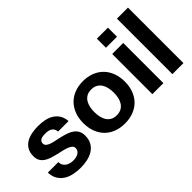

<svg xmlns="http://www.w3.org/2000/svg" viewBox="-42 -1224 1747 1747"><g transform="rotate(-45 832.0 -350.5)"><path d="M164.1 -168Q164.1 -145 173.3 -128.7Q182.6 -112.3 197.8 -101.6Q212.9 -90.8 232.7 -85.9Q252.4 -81.1 272.9 -81.1Q288.1 -81.1 304.4 -84.5Q320.8 -87.9 334.5 -95.5Q348.1 -103 357.2 -115.7Q366.2 -128.4 366.2 -147Q366.2 -163.1 355.2 -174.6Q344.2 -186 323.5 -195.1Q302.7 -204.1 272.9 -211.7Q243.2 -219.2 205.1 -227.1Q173.8 -234.4 144.3 -243.9Q114.7 -253.4 91.8 -268.8Q68.8 -284.2 54.9 -307.4Q41 -330.6 41 -365.2Q41 -414.6 60.5 -446.8Q80.1 -479 111.8 -497.6Q143.6 -516.1 184.1 -523.4Q224.6 -530.8 266.1 -530.8Q308.1 -530.8 347.4 -522.9Q386.7 -515.1 418 -496.1Q449.2 -477.1 469.5 -445.6Q489.7 -414.1 494.1 -366.2H358.9Q357.4 -386.7 349.4 -400.1Q341.3 -413.6 328.1 -421.6Q314.9 -429.7 298.1 -432.9Q281.2 -436 262.2 -436Q250 -436 236.1 -434.6Q222.2 -433.1 210.4 -428.2Q198.7 -423.3 190.9 -413.8Q183.1 -404.3 183.1 -388.2Q183.1 -369.1 197 -357.2Q210.9 -345.2 233.6 -337.4Q256.3 -329.6 285.4 -324Q314.5 -318.4 344.2 -311Q375 -303.7 404.5 -293.7Q434.1 -283.7 457 -267.3Q480 -251 493.9 -226.6Q507.8 -202.1 507.8 -166Q507.8 -114.7 487.5 -80.3Q467.3 -45.9 433.8 -25.1Q400.4 -4.4 358.2 4.4Q315.9 13.2 272 13.2Q227.1 13.2 184.1 4.4Q141.1 -4.4 107.4 -25.4Q73.7 -46.4 52.2 -81.3Q30.8 -116.2 28.8 -168Z M575.2 -257.8Q575.2 -319.8 594.2 -370.1Q613.3 -420.4 647.9 -456.1Q682.6 -491.7 732.2 -511.2Q781.7 -530.8 842.3 -530.8Q903.3 -530.8 952.9 -511.2Q1002.4 -491.7 1037.4 -456.1Q1072.3 -420.4 1091.3 -370.1Q1110.4 -319.8 1110.4 -257.8Q1110.4 -195.8 1091.3 -145.8Q1072.3 -95.7 1037.4 -60.3Q1002.4 -24.9 952.9 -5.9Q903.3 13.2 842.3 13.2Q781.7 13.2 732.2 -5.9Q682.6 -24.9 647.9 -60.3Q613.3 -95.7 594.2 -145.8Q575.2 -195.8 575.2 -257.8ZM717.3 -257.8Q717.3 -226.6 723.4 -197Q729.5 -167.5 743.9 -144.3Q758.3 -121.1 782.2 -106.9Q806.2 -92.8 842.3 -92.8Q878.4 -92.8 902.6 -106.9Q926.8 -121.1 941.4 -144.3Q956.1 -167.5 962.2 -197Q968.3 -226.6 968.3 -257.8Q968.3 -289.1 962.2 -318.8Q956.1 -348.6 941.4 -372.1Q926.8 -395.5 902.6 -409.7Q878.4 -423.8 842.3 -423.8Q806.2 -423.8 782.2 -409.7Q758.3 -395.5 743.9 -372.1Q729.5 -348.6 723.4 -318.8Q717.3 -289.1 717.3 -257.8Z M1348.1 -517.1V0H1206.1V-517.1ZM1206.1 -597.2V-713.9H1348.1V-597.2Z M1606 -713.9V0H1463.9V-713.9Z"/></g></svg>

Font: XB Khoramshahr
Style: Bold
Weight: 700
Designer: Behnam
Foundry: Irmug
Version: Version 8.005 2009